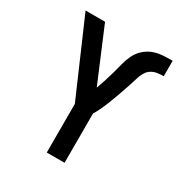

<svg xmlns="http://www.w3.org/2000/svg" viewBox="-171 -863 942 991"><g transform="rotate(30 300.0 -367.5)"><path d="M247 0V-290L54 -735H170L303 -419Q313 -446 322 -474Q331 -502 339 -530.5Q347 -559 354 -587.5Q361 -616 373.5 -642.5Q386 -669 408 -689.5Q430 -710 457 -720.5Q484 -731 513.5 -733Q543 -735 573 -735V-643Q555 -643 536.5 -640.5Q518 -638 502 -628.5Q486 -619 476 -603Q466 -587 460.5 -569.5Q455 -552 449.5 -534.5Q444 -517 438 -499.5Q432 -482 426 -464.5Q420 -447 413.5 -429.5Q407 -412 400.5 -394.5Q394 -377 386.5 -360Q379 -343 371 -326.5Q363 -310 353 -294V0Z"/></g></svg>

Font: Iosevka Custom SmBdEx
Style: Regular
Weight: 600
Width: 7
Monospace: yes
Designer: Belleve Invis
Foundry: Belleve Invis
Version: Version 11.2.4; ttfautohint (v1.8.4)